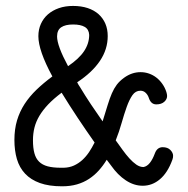

<svg xmlns="http://www.w3.org/2000/svg" viewBox="-20 -638 642 657"><path d="M549.3 -323.2Q551.8 -314.9 551.8 -309.6Q551.8 -298.3 542 -289.6Q532.2 -280.8 514.6 -280.8Q496.1 -280.8 488.8 -304.2Q485.4 -314 478 -320.8Q470.7 -327.6 460.4 -327.6Q443.8 -327.6 433.1 -312.3Q422.4 -296.9 413.6 -272.2Q404.8 -247.6 396.2 -217.3Q387.7 -187 376 -157.7Q387.7 -141.6 399.4 -125.2Q411.1 -108.9 422.9 -95.9Q434.6 -83 446.5 -74.7Q458.5 -66.4 471.2 -66.4Q483.4 -68.8 492.9 -80.8Q502.4 -92.8 509.8 -112.8Q517.6 -134.3 536.6 -134.3Q553.7 -134.3 563 -124.8Q572.3 -115.2 572.3 -105Q572.3 -101.6 571.8 -98.4Q571.3 -95.2 569.8 -91.3Q553.7 -46.9 527.3 -24.7Q501 -2.4 468.3 -2.4Q438.5 -2.4 410.6 -20.8Q382.8 -39.1 359.9 -71.8Q355.5 -78.1 351.6 -82.8Q347.7 -87.4 345.2 -91.3Q333 -71.3 318.1 -54.7Q303.2 -38.1 284.7 -25.9Q266.1 -13.7 243.4 -7.1Q220.7 -0.5 192.4 -0.5Q147.5 -0.5 116.5 -11.7Q85.4 -22.9 65.9 -43.7Q46.4 -64.5 37.8 -93.8Q29.3 -123 29.3 -159.2Q29.3 -195.8 38.3 -226.1Q47.4 -256.3 64.2 -282.2Q81.1 -308.1 105 -331.1Q128.9 -354 159.2 -376.5Q111.3 -464.8 111.3 -514.2Q111.3 -537.1 119.9 -556.2Q128.4 -575.2 144 -588.9Q159.7 -602.5 181.4 -610.1Q203.1 -617.7 230 -617.7Q257.8 -617.7 280 -610.4Q302.2 -603 317.4 -589.4Q332.5 -575.7 340.6 -556.9Q348.6 -538.1 348.6 -514.6Q348.6 -469.2 322 -429.7Q295.4 -390.1 244.1 -356.4Q246.1 -352.1 248.5 -348.1Q251 -344.2 253.9 -339.8Q271.5 -310.5 291 -281.2Q310.5 -252 331.1 -222.7Q341.3 -255.4 348.4 -278.6Q355.5 -301.8 362.8 -318.6Q370.1 -335.4 379.6 -348.1Q389.2 -360.8 404.8 -372.1Q431.2 -391.1 460.9 -391.1Q476.1 -391.1 490 -386.2Q503.9 -381.3 515.4 -372.3Q526.9 -363.3 535.6 -350.8Q544.4 -338.4 549.3 -323.2ZM198.2 -64Q217.3 -64.5 232.9 -71.5Q248.5 -78.6 261.5 -90.3Q274.4 -102.1 284.7 -117.4Q294.9 -132.8 303.7 -150.4Q274.4 -191.9 245.8 -234.9Q217.3 -277.8 190.9 -320.8Q163.6 -300.3 145 -280.8Q126.5 -261.2 114.7 -241.5Q103 -221.7 97.9 -201.2Q92.8 -180.7 92.8 -157.7Q92.8 -131.8 97.7 -113.8Q102.5 -95.7 113.8 -84.7Q125 -73.7 143.3 -68.8Q161.6 -64 188.5 -64ZM212.9 -411.6Q250.5 -437 267.8 -463.1Q285.2 -489.3 285.2 -518.6Q284.2 -537.6 270 -545.9Q255.9 -554.2 230 -554.2Q203.6 -554.2 189.5 -544.7Q175.3 -535.2 175.3 -513.2Q175.3 -481.4 212.9 -411.6Z"/></svg>

Font: Erica Type
Style: Regular
Weight: 400
Designer: Peter Wiegel
Foundry: Peter Wiegel
Version: Version 1.000 2010 initial release